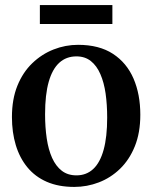

<svg xmlns="http://www.w3.org/2000/svg" viewBox="-20 -725 600 756"><path d="M27 -264Q27 -334.5 48.5 -387.5Q70 -440.5 107.2 -476.2Q144.5 -512 191 -530.2Q237.5 -548.5 287.5 -548.5Q370.5 -548.5 424.8 -513Q479 -477.5 505.8 -415.5Q532.5 -353.5 532.5 -273Q532.5 -202.5 511 -149.2Q489.5 -96 452.5 -60.2Q415.5 -24.5 369 -6.8Q322.5 11 272.5 11Q210.5 11 164.5 -9Q118.5 -29 88 -66Q57.5 -103 42.2 -153.5Q27 -204 27 -264ZM281 -34.5Q320 -34.5 347 -59.5Q374 -84.5 388 -135Q402 -185.5 402 -262Q402 -313 395.8 -356.8Q389.5 -400.5 375.2 -433.2Q361 -466 337.8 -484.5Q314.5 -503 281 -503Q241 -503 213.5 -478Q186 -453 171.8 -402.8Q157.5 -352.5 157.5 -275Q157.5 -224 164 -180Q170.5 -136 185.2 -103.2Q200 -70.5 223.5 -52.5Q247 -34.5 281 -34.5ZM422.5 -705V-630.5H137V-705Z"/></svg>

Font: Merriweather 72pt SemiBold
Style: Regular
Weight: 600
Version: Version 2.100